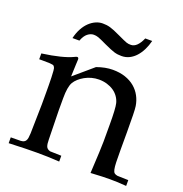

<svg xmlns="http://www.w3.org/2000/svg" viewBox="-120 -758 821 863"><g transform="rotate(20 291.0 -326.0)"><path d="M13.7 0V-27.8L60.1 -28.3Q69.8 -28.8 75.4 -31.5Q81.1 -34.2 84.5 -39.6Q87.9 -44.9 89.4 -53.7Q90.8 -62.5 91.3 -74.7Q91.3 -81.1 94.2 -214.8V-272.9Q94.2 -287.1 94 -305.9Q93.8 -324.7 93.3 -342.8Q92.8 -360.8 91.6 -374.5Q90.3 -388.2 87.9 -391.1Q85.9 -394 84.5 -396Q83 -397.9 77.9 -399.2Q72.8 -400.4 62 -400.9Q51.3 -401.4 31.2 -401.4H13.7V-429.2Q63.5 -436 99.4 -445.1Q135.3 -454.1 157.7 -464.8Q168 -470.2 170.9 -469.7Q178.2 -469.7 178.2 -460Q178.2 -455.1 177 -435.3Q175.8 -415.5 174.8 -377.9L265.6 -455.6Q306.2 -470.2 341.3 -470.2Q375 -470.2 401.6 -461.2Q428.2 -452.1 447.3 -436Q466.3 -419.9 477.8 -398.4Q489.3 -377 493.2 -352.1Q495.1 -340.8 495.8 -310.3Q496.6 -279.8 496.6 -229.5V-143.1Q496.6 -106.9 497.3 -85Q498 -63 500.7 -51Q503.4 -39.1 508.8 -34.9Q514.2 -30.8 523.4 -29.3L575.7 -27.8V0Q551.8 -2 531.7 -2.7Q511.7 -3.4 496.1 -3.4Q482.4 -3.4 460 -2.7Q437.5 -2 405.3 0Q408.7 -61.5 410.4 -99.1Q412.1 -136.7 412.1 -152.3V-234.4Q412.1 -311 406.2 -335Q401.9 -351.1 392.3 -364.5Q382.8 -377.9 368.7 -387.5Q354.5 -397 336.7 -402.3Q318.8 -407.7 297.9 -407.7Q280.3 -407.7 263.2 -403.1Q246.1 -398.4 231.7 -390.4Q217.3 -382.3 205.8 -372.1Q194.3 -361.8 187.5 -350.1Q174.8 -327.6 174.8 -273.9V-214.8Q177.7 -88.4 177.7 -77.6Q177.7 -55.7 182.1 -44.4Q186.5 -33.2 201.7 -29.3Q204.6 -28.8 255.4 -27.8V0Q225.6 -2 199 -2.7Q172.4 -3.4 147.5 -3.4Q127 -3.4 94 -2.7Q61 -2 13.7 0ZM154.8 -542H121.6Q127.9 -568.4 138.9 -588.6Q149.9 -608.9 164.3 -622.6Q178.7 -636.2 194.8 -643.3Q210.9 -650.4 227.5 -650.4Q237.3 -650.4 245.6 -649.4Q253.9 -648.4 263.4 -645.8Q272.9 -643.1 284.7 -638.2Q296.4 -633.3 313 -625.5Q330.1 -617.7 340.1 -613Q350.1 -608.4 356.4 -606.2Q362.8 -604 367.4 -603.5Q372.1 -603 378.4 -603Q408.2 -603 429.7 -652.3H462.9Q457 -628.9 447 -608.6Q437 -588.4 423.6 -573.5Q410.2 -558.6 393.1 -550Q376 -541.5 356 -541.5Q346.2 -541.5 338.1 -542.5Q330.1 -543.5 321 -546.1Q312 -548.8 300.3 -553.7Q288.6 -558.6 271.5 -566.4Q255.9 -573.7 245.8 -578.4Q235.8 -583 229.2 -585.2Q222.7 -587.4 217.8 -588.1Q212.9 -588.9 207 -588.9Q192.4 -588.9 178.2 -577.9Q164.1 -566.9 154.8 -542Z"/></g></svg>

Font: XB Kayhan
Style: Regular
Weight: 400
Designer: Behnam
Foundry: Irmug
Version: Version 7.300 2009